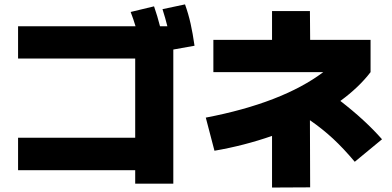

<svg xmlns="http://www.w3.org/2000/svg" viewBox="-20 -802 1769 866"><path d="M589.8 -34.2H61.5V-180.7H589.8V-538.1H61.5V-683.6H591.3Q582 -715.3 569.3 -748L674.8 -773.4Q690.4 -728.5 701.7 -683.6H734.9Q726.1 -719.2 712.9 -760.7L814.5 -782.2Q830.1 -738.8 839.8 -694.8Q849.6 -650.9 857.4 -595.7L761.7 -578.6V26.4H589.8Z M1438 -476.6H942.4V-622.1H1207V-752H1377.9L1378.9 -622.1H1651.4V-476.6Q1598.6 -407.7 1515.1 -346.7Q1626.5 -260.7 1703.1 -173.8L1580.1 -72.3Q1529.3 -132.8 1482.2 -176.5Q1435.1 -220.2 1377.9 -259.8L1378.9 43L1207 43.9V-189Q1080.6 -145 947.3 -122.1L908.2 -271.5Q1079.1 -304.2 1212.4 -355.7Q1345.7 -407.2 1438 -476.6Z"/></svg>

Font: Pretendard GOV Black
Style: Regular
Weight: 900
Designer: Base glyphs from Inter by Rasmus Andersson; Hangeul glyphs from Noto Sans CJK(Source Han Sans) by Jang Soo-young and Kan
Foundry: Kil Hyung-jin
Version: Version 1.309